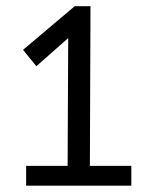

<svg xmlns="http://www.w3.org/2000/svg" viewBox="-20 -586 478 606"><path d="M62.5 -62.5H193.4L195.3 -465.8L94.7 -377L52.7 -428.7L215.8 -566.4H265.6L263.7 -62.5H394.5V0H62.5Z"/></svg>

Font: Sudo Variable
Style: Regular
Weight: 400
Monospace: yes
Designer: Jens Kutilek
Foundry: Jens Kutilek
Version: Version 0.040